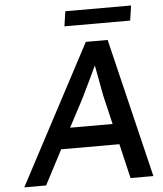

<svg xmlns="http://www.w3.org/2000/svg" viewBox="-58 -913 816 963"><g transform="rotate(-5 350.0 -431.0)"><path d="M25 0 396 -700H506L675 0H560L519 -174H226L135 0ZM280 -278H494L460 -422Q458 -429 453.5 -456Q449 -483 442.5 -516Q436 -549 431 -577Q431 -578 431 -579Q429 -574 427 -570Q415 -544 401 -515Q387 -486 374.5 -460.5Q362 -435 354 -418ZM296 -787 307 -862H638L627 -787Z"/></g></svg>

Font: Lexend
Style: Italic
Weight: 400
Italic angle: -8.13011°
Designer: Bonnie Shaver-Troup, Thomas Jockin
Foundry: Lexend
Version: Version 1.007